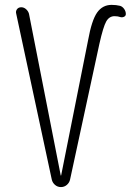

<svg xmlns="http://www.w3.org/2000/svg" viewBox="-20 -760 540 780"><path d="M190.4 -30.3 45.9 -704.1Q43 -713.9 48.8 -722.2Q54.7 -730.5 66.4 -730.5Q77.1 -730.5 85.9 -722.7Q94.7 -714.8 97.7 -704.1L226.6 -47.9Q226.6 -46.9 227.5 -46.9Q228.5 -46.9 228.5 -47.9L337.9 -596.7Q352.5 -677.7 374.5 -709Q396.5 -740.2 433.6 -740.2Q452.1 -740.2 467.8 -736.3Q477.5 -733.4 484.4 -723.6Q491.2 -713.9 491.2 -703.1Q491.2 -695.3 483.9 -691.9Q476.6 -688.5 469.7 -690.4Q459 -694.3 445.3 -694.3Q423.8 -694.3 411.6 -672.9Q399.4 -651.4 383.8 -582L264.6 -30.3Q261.7 -17.6 251.5 -8.8Q241.2 0 227.5 0Q213.9 0 203.6 -8.8Q193.4 -17.6 190.4 -30.3Z"/></svg>

Font: Rounded-X Mgen+ 2m light
Style: Regular
Weight: 200
Designer: [Source Han Sans]
Ryoko NISHIZUKA  (kana & ideographs); Paul D. Hunt (Latin, Greek & Cyrillic); Wenlong ZHANG  (bopomofo
Version: Version 1.059.20150602